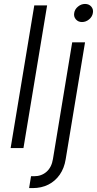

<svg xmlns="http://www.w3.org/2000/svg" viewBox="-20 -755 494 979"><path d="M220.2 -727.5 99.6 0H34.2L154.8 -727.5ZM348.1 -539.1H413.6L314.9 57.1Q307.6 102.5 284.7 135.5Q261.7 168.5 226.6 186.3Q191.4 204.1 146 204.1H128.4L138.2 143.6H153.8Q191.4 143.6 217.3 120.8Q243.2 98.1 250 55.7ZM397.9 -642.6Q378.9 -642.6 366.9 -656.2Q355 -669.9 358.4 -689Q361.3 -708 377.7 -721.4Q394 -734.9 413.6 -734.9Q433.6 -734.9 445.3 -721.4Q457 -708 453.6 -689Q450.7 -669.9 434.3 -656.2Q418 -642.6 397.9 -642.6Z"/></svg>

Font: Inter 18pt Light
Style: Italic
Weight: 300
Italic angle: -9.3988°
Designer: Rasmus Andersson
Foundry: rsms
Version: Version 4.001;git-66647c0bb